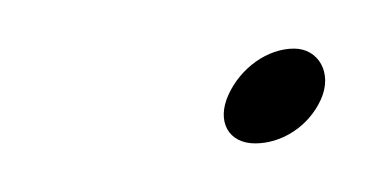

<svg xmlns="http://www.w3.org/2000/svg" viewBox="-20 -117 154 79"><path d="M74 -78C69 -67 74 -58 85 -58C96 -58 107 -65 112 -76C117 -87 111 -97 101 -97C90 -97 79 -89 74 -78Z"/></svg>

Font: Stray Cat
Style: SuObl
Weight: 400
Version: Version 1.0